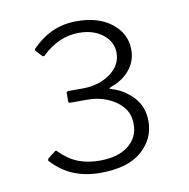

<svg xmlns="http://www.w3.org/2000/svg" viewBox="-61 -917 589 599"><g transform="rotate(-10 233.5 -617.5)"><path d="M78 -787Q74 -791 78 -796Q109 -827 143.5 -842Q178 -857 219 -857Q289 -857 330.5 -823.5Q372 -790 372 -740Q372 -704 350 -677Q328 -650 291 -637Q284 -634 284 -632.5Q284 -631 291 -629Q329 -618 357.5 -587.5Q386 -557 386 -511Q386 -455 342 -416.5Q298 -378 211 -378Q165 -378 127.5 -393Q90 -408 59 -441Q56 -444 56.5 -446Q57 -448 59 -451L81 -468Q86 -473 89 -468Q118 -439 148 -427.5Q178 -416 215 -416Q274 -416 306.5 -442Q339 -468 339 -509Q339 -543 320.5 -564.5Q302 -586 273 -598Q244 -610 212 -610H156Q150 -610 150 -615V-641Q150 -646 156 -647H201Q253 -647 289 -673Q325 -699 325 -738Q325 -773 295.5 -796.5Q266 -820 220 -820Q187 -820 158 -807Q129 -794 105 -771Q102 -767 99.5 -767Q97 -767 94 -770L78 -787Z"/></g></svg>

Font: Libre Franklin Light
Style: Regular
Weight: 300
Designer: Pablo Impallari, Rodrigo Fuenzalida, Nhung Nguyen
Foundry: Impallari Type
Version: Version 3.000